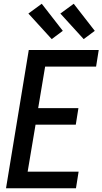

<svg xmlns="http://www.w3.org/2000/svg" viewBox="-20 -1001 545 1021"><path d="M12 0 133 -735H505L491 -647H220L183 -426H397L383 -338H169L127 -88H398L384 0ZM425 -793 301 -929 372 -981 484 -837ZM255 -793 131 -929 202 -981 314 -837Z"/></svg>

Font: Iosevka Term Curly Semibold
Style: Italic
Weight: 600
Italic angle: -9°
Designer: Belleve Invis
Foundry: Belleve Invis
Version: Version 32.3.0